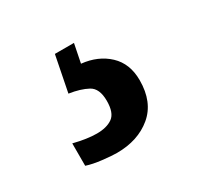

<svg xmlns="http://www.w3.org/2000/svg" viewBox="-70 -88 411 401"><g transform="rotate(-30 135.5 113.0)"><path d="M110 235Q98 235 76 232.5Q54 230 39 225V171Q71 179 94 179Q118 179 132 169Q146 159 146 130Q146 100 128.5 90.5Q111 81 84 77L101 -9H147L138 36Q177 40 202 63.5Q227 87 227 127Q227 180 194 207.5Q161 235 110 235Z"/></g></svg>

Font: Noto Serif Ethiopic ExtraCondensed
Style: Bold
Weight: 700
Width: 2
Designer: Monotype Design Team
Foundry: Monotype Imaging Inc.
Version: Version 2.102; ttfautohint (v1.8.4.7-5d5b)